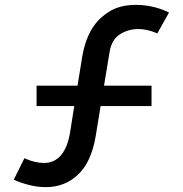

<svg xmlns="http://www.w3.org/2000/svg" viewBox="-20 -755 752 790"><path d="M168.5 15Q133.5 15 98.2 5.8Q63 -3.5 36.5 -15.5L80.5 -104Q85 -102 88.5 -100.5Q105 -93.5 124 -89Q143 -84.5 161 -84.5Q204.5 -84.5 231.5 -117Q258.5 -149.5 268.5 -211.5L285.5 -318.5H130.5V-402.5H299L318.5 -523Q328.5 -582.5 353 -627.5Q377.5 -672.5 423.8 -703.8Q470 -735 539.5 -735Q566.5 -735 592.2 -730.5Q618 -726 639.5 -718.5Q661 -711 675.5 -703.5L627 -617Q624.5 -619 611.8 -623.8Q599 -628.5 582.5 -632Q566 -635.5 548.5 -635.5Q507.5 -635.5 473.5 -613.8Q439.5 -592 431 -542L408 -402.5H603.5V-318.5H394L374 -196.5Q356.5 -89.5 301.8 -37.2Q247 15 168.5 15Z"/></svg>

Font: Vela Sans SemBd
Style: Regular
Weight: 600
Designer: Principal design: Mikhail Sharanda - project Manrope.
Design modification: Ravid Balaliev
Foundry: Mikhail Sharanda
Version: Version 1.001